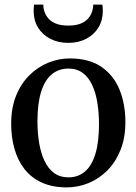

<svg xmlns="http://www.w3.org/2000/svg" viewBox="-20 -802 592 833"><path d="M28.5 -265Q28.5 -334 49.8 -386.8Q71 -439.5 107.5 -475.5Q144 -511.5 189.5 -530Q235 -548.5 283 -548.5Q367 -548.5 420.2 -511.8Q473.5 -475 498.8 -412.5Q524 -350 524 -272.5Q524 -203.5 502.5 -150.5Q481 -97.5 444.8 -61.5Q408.5 -25.5 363 -7.2Q317.5 11 269.5 11Q207 11 161.2 -10Q115.5 -31 86.2 -68.5Q57 -106 42.8 -156.2Q28.5 -206.5 28.5 -265ZM277 -32.5Q319 -32.5 348.8 -58Q378.5 -83.5 394 -134.8Q409.5 -186 409.5 -262.5Q409.5 -312 402.5 -355.8Q395.5 -399.5 380 -433Q364.5 -466.5 339 -485.5Q313.5 -504.5 277 -504.5Q234.5 -504.5 204.2 -479.2Q174 -454 158.2 -403Q142.5 -352 142.5 -275Q142.5 -225 150 -181Q157.5 -137 173.2 -103.8Q189 -70.5 214.5 -51.5Q240 -32.5 277 -32.5ZM276.5 -616Q232 -616 198 -633.8Q164 -651.5 145 -682.5Q126 -713.5 126 -754Q126 -761.5 126.5 -768.5Q127 -775.5 128 -782H168Q168 -778 168.2 -773.2Q168.5 -768.5 169.5 -763.5Q173.5 -744.5 185 -728Q196.5 -711.5 218.8 -701.2Q241 -691 276.5 -691Q311.5 -691 333.8 -701.2Q356 -711.5 367.5 -728Q379 -744.5 382.5 -763Q384 -768.5 384.2 -773.2Q384.5 -778 384.5 -782H424Q425 -775.5 425.5 -768.5Q426 -761.5 426 -754Q426 -713.5 407 -682.5Q388 -651.5 354.2 -633.8Q320.5 -616 276.5 -616Z"/></svg>

Font: Merriweather 72pt
Style: Regular
Weight: 400
Version: Version 2.100